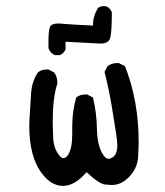

<svg xmlns="http://www.w3.org/2000/svg" viewBox="-20 -618 540 630"><path d="M187 -8Q149 -8 119 -47Q76 -101 76 -206Q76 -218 78 -246Q80 -274 82 -311.5Q84 -349 104 -380Q115 -390 133 -390H139L158 -380Q168 -366 168 -349V-343Q153 -297 153 -221Q153 -200 154.5 -166Q156 -132 173 -110Q181 -99 188 -99Q196 -99 204 -111Q217 -131 217 -178V-204Q217 -253 230 -298Q242 -308 260 -308H266L285 -298Q297 -249 298 -196.5Q299 -144 315 -116Q325 -97 337 -97Q343 -97 350 -102Q365 -112 365 -142Q365 -152 360.5 -183Q356 -214 346.5 -270.5Q337 -327 323 -382L333 -401Q347 -411 364 -411H370L390 -401Q435 -288 435 -151Q435 -137 433 -102Q431 -67 405 -39Q379 -11 347 -11Q344 -11 325 -12.5Q306 -14 264 -53Q225 -8 187 -8ZM176 -437H160Q145 -444 139 -460V-482Q139 -518 144 -529.5Q149 -541 172 -541Q175 -541 191 -539.5Q207 -538 285 -534Q285 -566 302 -592Q310 -598 321 -598Q338 -598 347 -578Q347 -515 342 -495Q337 -475 310 -475L195 -481V-456Q189 -442 176 -437Z"/></svg>

Font: Xiaolai SC
Style: Regular
Weight: 400
Designer: Nozomi Seto 瀬戸のぞみ
Version: Version 3.11;December 4, 2020;FontCreator 13.0.0.2613 64-bit